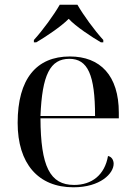

<svg xmlns="http://www.w3.org/2000/svg" viewBox="-20 -786 575 816"><path d="M124 -616V-606H134C172 -628 241 -674 272 -706C301 -674 371 -628 409 -606H419V-616C380 -659 335 -721 309 -766H234C208 -721 163 -659 124 -616ZM292 10C407 10 463 -49 463 -90C463 -105 455 -120 439 -123C425 -42 370 0 295 0C192 0 153 -79 152 -283H485V-307C485 -465 406 -546 277 -546C135 -546 55 -451 55 -264C55 -91 142 10 292 10ZM384 -293H152C159 -468 193 -536 275 -536C353 -536 384 -468 384 -293Z"/></svg>

Font: Noto Serif Display
Style: Regular
Weight: 400
Designer: Monotype Design Team
Foundry: Monotype Imaging Inc.
Version: Version 2.009